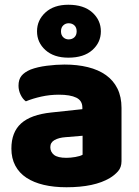

<svg xmlns="http://www.w3.org/2000/svg" viewBox="-20 -773 584 809"><path d="M260 -108Q277 -108 297.5 -111.5Q318 -115 328 -121V-201L256 -195Q228 -193 210 -183Q192 -173 192 -153Q192 -133 207.5 -120.5Q223 -108 260 -108ZM252 -501Q306 -501 350.5 -490Q395 -479 426.5 -456.5Q458 -434 475 -399.5Q492 -365 492 -318V-94Q492 -68 477.5 -51.5Q463 -35 443 -23Q378 16 260 16Q207 16 164.5 6Q122 -4 91.5 -24Q61 -44 44.5 -75Q28 -106 28 -147Q28 -216 69 -253Q110 -290 196 -299L327 -313V-320Q327 -349 301.5 -361.5Q276 -374 228 -374Q190 -374 154 -366Q118 -358 89 -346Q76 -355 67 -373.5Q58 -392 58 -412Q58 -438 70.5 -453.5Q83 -469 109 -480Q138 -491 177.5 -496Q217 -501 252 -501ZM136 -641Q136 -688 171.5 -720.5Q207 -753 268 -753Q333 -753 369 -720.5Q405 -688 405 -641Q405 -594 369 -562Q333 -530 268 -530Q207 -530 171.5 -562Q136 -594 136 -641ZM237 -641Q237 -625 246.5 -616Q256 -607 269 -607Q284 -607 293.5 -616Q303 -625 303 -641Q303 -657 293.5 -666Q284 -675 269 -675Q256 -675 246.5 -666Q237 -657 237 -641Z"/></svg>

Font: Baloo Thambi
Style: Regular
Weight: 400
Designer: Aadarsh Rajan and Ek Type
Foundry: Ek Type
Version: Version 1.443;PS 1.000;hotconv 16.6.51;makeotf.lib2.5.65220;